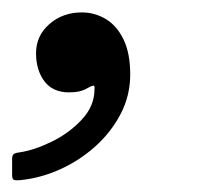

<svg xmlns="http://www.w3.org/2000/svg" viewBox="-71 -142 350 317"><path d="M-11.5 -54Q-11.5 -26.5 2.2 -8Q16 10.5 43 10.5Q53 10.5 60.2 8.8Q67.5 7 73.5 3.5Q78.5 0.5 82.2 -0.5Q86 -1.5 85 5.5Q85 33 64 55.5Q43 78 14.2 92Q-14.5 106 -38.5 109.5Q-44 110 -47.5 111.8Q-51 113.5 -51 120.5V146.5Q-51 154 -48 155Q-45 156 -38.5 155.5Q-5.5 152.5 26.8 138.2Q59 124 85.5 100.5Q112 77 128 46.5Q144 16 144 -19Q144 -54 133 -76.8Q122 -99.5 103.8 -110.5Q85.5 -121.5 64 -121.5Q32.5 -121.5 10.5 -102.2Q-11.5 -83 -11.5 -54Z"/></svg>

Font: Besley Medium
Style: Italic
Weight: 500
Italic angle: -13°
Designer: Owen Earl
Foundry: indestructible type*
Version: Version 2.001